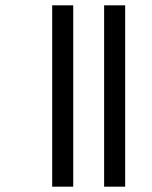

<svg xmlns="http://www.w3.org/2000/svg" viewBox="-20 -642 572 721"><path d="M176 59V-622H255V59ZM371 59V-622H450V59Z"/></svg>

Font: Noto Serif Malayalam SemiBold
Style: Regular
Weight: 600
Designer: Indian type Foundry, Jelle Bosma, Monotype Design Team
Foundry: Monotype Imaging Inc.
Version: Version 2.104; ttfautohint (v1.8.4.7-5d5b)